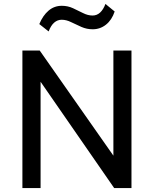

<svg xmlns="http://www.w3.org/2000/svg" viewBox="-20 -957 784 977"><path d="M94 0V-700H182L557 -165V-700H649V0H561L186.5 -541V0ZM227.5 -797 180 -834.5Q198 -878 227 -902.8Q256 -927.5 294.5 -927.5Q325 -927.5 351.5 -915.2Q378 -903 402.5 -890.5Q427 -878 451 -878Q473 -878 489.5 -893.2Q506 -908.5 516.5 -937L563.5 -898.5Q549 -855 519.2 -831.5Q489.5 -808 451.5 -808Q421.5 -808 394.2 -820Q367 -832 342.2 -844.2Q317.5 -856.5 294 -856.5Q272.5 -856.5 255.8 -842Q239 -827.5 227.5 -797Z"/></svg>

Font: Geologica Roman Light
Style: Regular
Weight: 300
Designer: Sindre Bremnes, Frode Helland
Foundry: Monokrom Skriftforlag AS
Version: Version 1.010;gftools[0.9.28]